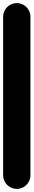

<svg xmlns="http://www.w3.org/2000/svg" viewBox="-20 -1210 215 1230"><path d="M0 -87.7H175V-1102.7H0ZM87.7 -175Q63.7 -175 43.7 -163.2Q23.7 -151.3 11.8 -131.3Q0 -111.3 0 -87.7Q0 -63.7 11.8 -43.7Q23.7 -23.7 43.7 -11.8Q63.7 0 87.7 0Q111.3 0 131.3 -11.8Q151.3 -23.7 163.2 -43.7Q175 -63.7 175 -87.7Q175 -111.3 163.2 -131.3Q151.3 -151.3 131.3 -163.2Q111.3 -175 87.7 -175ZM87.7 -1190Q63.7 -1190 43.7 -1178.2Q23.7 -1166.3 11.8 -1146.3Q0 -1126.3 0 -1102.7Q0 -1078.7 11.8 -1058.7Q23.7 -1038.7 43.7 -1026.8Q63.7 -1015 87.7 -1015Q111.3 -1015 131.3 -1026.8Q151.3 -1038.7 163.2 -1058.7Q175 -1078.7 175 -1102.7Q175 -1126.3 163.2 -1146.3Q151.3 -1166.3 131.3 -1178.2Q111.3 -1190 87.7 -1190Z"/></svg>

Font: Wavefont Thin
Style: Regular
Weight: 100
Monospace: yes
Version: Version 3.005;gftools[0.9.33]